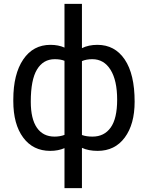

<svg xmlns="http://www.w3.org/2000/svg" viewBox="-20 -770 765 993"><path d="M48.8 -254.4Q48.8 -386.7 100.1 -462.4Q151.4 -538.1 240.7 -538.1Q282.2 -538.1 313.5 -523.9V-750H403.8V-521Q438 -538.1 483.9 -538.1Q573.7 -538.1 625 -462.4Q676.3 -386.7 676.3 -244.1Q676.3 -127.4 625.2 -58.6Q574.2 10.3 484.9 10.3Q437.5 10.3 403.8 -5.4V203.1H313.5V-3.9Q281.2 10.3 239.7 10.3Q150.9 10.3 99.9 -58.6Q48.8 -127.4 48.8 -247.1ZM585.9 -254.4Q585.9 -354 551.8 -408.9Q517.6 -463.9 457.5 -463.9Q426.8 -463.9 403.8 -454.1V-71.8Q425.8 -63.5 458.5 -63.5Q519 -63.5 552.5 -110.4Q585.9 -157.2 585.9 -254.4ZM139.2 -244.1Q139.2 -155.3 170.9 -109.4Q202.6 -63.5 262.2 -63.5Q290.5 -63.5 313.5 -72.3V-455.6Q293 -463.9 263.2 -463.9Q203.6 -463.9 171.4 -410.6Q139.2 -357.4 139.2 -244.1Z"/></svg>

Font: Roboto-o
Style: o-Regular
Weight: 400
Designer: Google
Version: Version 2.134; 2016; ttfautohint (v1.6)